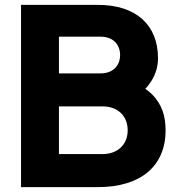

<svg xmlns="http://www.w3.org/2000/svg" viewBox="-20 -765 730 785"><path d="M381 0C554 0 657 -85 657 -232C657 -287 644 -337 601 -380C593 -388 584 -395 574 -402C584 -412 592 -423 599 -434C617 -463 626 -494 626 -527C626 -664 535 -745 381 -745H66V0ZM221 -615H392C440 -615 471 -585 471 -540C471 -495 440 -465 392 -465H221ZM221 -330H399C462 -330 502 -291 502 -232C502 -175 462 -135 399 -135H221Z"/></svg>

Font: Plus Jakarta Sans ExtraBold
Style: Regular
Weight: 800
Designer: Gumpita Rahayu
Foundry: Tokotype
Version: Version 2.071;gftools[0.9.30]